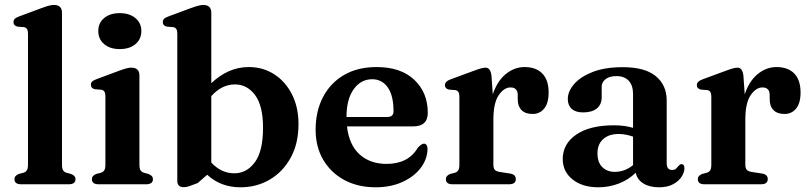

<svg xmlns="http://www.w3.org/2000/svg" viewBox="-20 -764 3354 796"><path d="M237 -711V-81.5Q237 -65.5 241.5 -58.2Q246 -51 255 -48L273.5 -43Q293 -36.5 293 -21Q293 0 264.5 0H68Q40 0 40 -21Q40 -36 58.5 -43L78 -48Q87 -51 91.5 -58.2Q96 -65.5 96 -81.5V-626Q96 -648.5 79.5 -651.5L53 -653.5Q36 -657.5 36 -672Q36 -680.5 41 -685.8Q46 -691 59.5 -696L151 -730Q171 -737.5 182.8 -740.5Q194.5 -743.5 203.5 -743.5Q237 -743.5 237 -711Z M476.5 -560.5Q436 -560.5 411.8 -581Q387.5 -601.5 387.5 -635.5Q387.5 -669 411.8 -689.2Q436 -709.5 476.5 -709.5Q517 -709.5 541.5 -689Q566 -668.5 566 -635.5Q566 -601.5 541.5 -581Q517 -560.5 476.5 -560.5ZM558 -451V-81.5Q558 -65.5 562.5 -58.2Q567 -51 576 -48L594.5 -43Q614 -36.5 614 -21Q614 0 585.5 0H389Q361 0 361 -21Q361 -36 379.5 -43L399 -48Q408 -51 412.5 -58.2Q417 -65.5 417 -81.5V-366Q417 -389 400.5 -392L374 -394Q357 -397.5 357 -412.5Q357 -421 362 -426Q367 -431 380.5 -436L472 -470Q492 -477.5 503.8 -480.5Q515.5 -483.5 524.5 -483.5Q558 -483.5 558 -451Z M856 -711V-419Q889.5 -451 928.2 -468.5Q967 -486 1011.5 -486Q1070.5 -486 1117.2 -455.8Q1164 -425.5 1190.8 -372.2Q1217.5 -319 1217.5 -249.5Q1217.5 -169.5 1185.5 -110.8Q1153.5 -52 1099 -19.8Q1044.5 12.5 977 12.5Q895 12.5 839 -39.5L799.5 -5Q774 5 762.8 8.5Q751.5 12 741.5 12Q715 12 715 -15V-626Q715 -648.5 698.5 -651.5L672 -653.5Q655 -657.5 655 -672Q655 -680.5 660 -685.8Q665 -691 678.5 -696L770 -730Q806.5 -743.5 822.5 -743.5Q856 -743.5 856 -711ZM954 -414Q899.5 -414 856 -365.5V-90Q897.5 -45.5 951.5 -45.5Q1002.5 -45.5 1036.5 -91.2Q1070.5 -137 1070.5 -234.5Q1070.5 -325.5 1037.5 -369.8Q1004.5 -414 954 -414Z M1753.5 -296.5Q1753.5 -240 1693 -240H1418.5Q1427.5 -162.5 1471.2 -123.5Q1515 -84.5 1582.5 -84.5Q1673 -84.5 1712 -151.5Q1728 -168.5 1737.5 -168.5Q1745.5 -168.5 1749.2 -161.2Q1753 -154 1752.5 -143.5Q1750.5 -101.5 1722.8 -66Q1695 -30.5 1647 -9Q1599 12.5 1537.5 12.5Q1464.5 12.5 1408.5 -17.2Q1352.5 -47 1320.5 -100.8Q1288.5 -154.5 1288.5 -226.5Q1288.5 -302.5 1319 -361.2Q1349.5 -420 1406 -453Q1462.5 -486 1541.5 -486Q1642 -486 1697.8 -433Q1753.5 -380 1753.5 -296.5ZM1523 -435.5Q1476 -435.5 1446.2 -394Q1416.5 -352.5 1416.5 -279H1585.5Q1611.5 -279 1611.5 -302.5Q1611.5 -368 1587.5 -401.8Q1563.5 -435.5 1523 -435.5Z M2017.5 -451 2023 -373Q2042 -429 2077.5 -457.5Q2113 -486 2154.5 -486Q2202.5 -486 2228.5 -459Q2254.5 -432 2254.5 -381Q2254.5 -336 2236 -313.8Q2217.5 -291.5 2188 -291.5Q2158 -291.5 2142.2 -307.5Q2126.5 -323.5 2126.5 -352V-370.5Q2126 -401.5 2096.5 -401.5Q2069.5 -401.5 2047.5 -369.2Q2025.5 -337 2025.5 -268V-81.5Q2025.5 -67 2031.2 -60.2Q2037 -53.5 2052.5 -51L2095 -44.5Q2118.5 -40.5 2118.5 -21.5Q2118.5 0 2090 0H1856.5Q1828.5 0 1828.5 -21Q1828.5 -36 1847 -43L1866.5 -48Q1875.5 -51 1880 -58.2Q1884.5 -65.5 1884.5 -81.5V-365Q1884.5 -387.5 1868 -390.5L1841.5 -392.5Q1824.5 -396.5 1824.5 -411Q1824.5 -426.5 1848 -435L1937.5 -468Q1962.5 -477.5 1974.2 -480.5Q1986 -483.5 1993 -483.5Q2013.5 -483.5 2017.5 -451Z M2313 -105Q2313 -167.5 2369 -206Q2425 -244.5 2525.5 -244.5Q2548 -244.5 2568 -241.8Q2588 -239 2604.5 -234V-374.5Q2604.5 -410 2586.5 -429.2Q2568.5 -448.5 2536 -448.5Q2506.5 -448.5 2490.5 -435.8Q2474.5 -423 2474.5 -405V-361Q2474.5 -330.5 2454.2 -314.2Q2434 -298 2397.5 -298Q2366 -298 2350 -312.8Q2334 -327.5 2334 -353.5Q2334 -385 2360 -415.2Q2386 -445.5 2436.8 -465.5Q2487.5 -485.5 2562 -485.5Q2654 -485.5 2699 -448.2Q2744 -411 2744 -347.5V-87.5Q2744 -59.5 2766 -59.5Q2777.5 -59.5 2782.8 -64.8Q2788 -70 2792 -75Q2795 -78.5 2798 -81Q2801 -83.5 2805.5 -83.5Q2817.5 -83.5 2817.5 -66.5Q2817.5 -49.5 2805.8 -31.2Q2794 -13 2770.5 -0.2Q2747 12.5 2712.5 12.5Q2673 12.5 2647.2 -3.5Q2621.5 -19.5 2615.5 -48Q2586.5 -19 2545.8 -3.2Q2505 12.5 2460.5 12.5Q2394.5 12.5 2353.8 -20Q2313 -52.5 2313 -105ZM2457 -128.5Q2457 -91 2477 -71.2Q2497 -51.5 2528.5 -51.5Q2570.5 -51.5 2604.5 -79.5V-197.5Q2590.5 -202.5 2576 -205.5Q2561.5 -208.5 2545.5 -208.5Q2504 -208.5 2480.5 -187.2Q2457 -166 2457 -128.5Z M3062 -451 3067.5 -373Q3086.5 -429 3122 -457.5Q3157.5 -486 3199 -486Q3247 -486 3273 -459Q3299 -432 3299 -381Q3299 -336 3280.5 -313.8Q3262 -291.5 3232.5 -291.5Q3202.5 -291.5 3186.8 -307.5Q3171 -323.5 3171 -352V-370.5Q3170.5 -401.5 3141 -401.5Q3114 -401.5 3092 -369.2Q3070 -337 3070 -268V-81.5Q3070 -67 3075.8 -60.2Q3081.5 -53.5 3097 -51L3139.5 -44.5Q3163 -40.5 3163 -21.5Q3163 0 3134.5 0H2901Q2873 0 2873 -21Q2873 -36 2891.5 -43L2911 -48Q2920 -51 2924.5 -58.2Q2929 -65.5 2929 -81.5V-365Q2929 -387.5 2912.5 -390.5L2886 -392.5Q2869 -396.5 2869 -411Q2869 -426.5 2892.5 -435L2982 -468Q3007 -477.5 3018.8 -480.5Q3030.5 -483.5 3037.5 -483.5Q3058 -483.5 3062 -451Z"/></svg>

Font: Fraunces 9pt SemiBold
Style: Regular
Weight: 600
Version: Version 1.000;[b76b70a41]